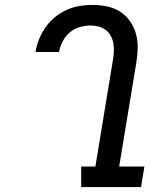

<svg xmlns="http://www.w3.org/2000/svg" viewBox="-20 -763 640 783"><path d="M311 0V-84H369L441 -521Q444 -538 444.5 -555Q445 -572 442 -588Q439 -604 431 -618Q423 -632 410 -641.5Q397 -651 381.5 -655Q366 -659 349 -659Q327 -659 305 -652.5Q283 -646 265 -631Q247 -616 236 -595Q225 -574 221 -552V-551H125V-552Q129 -578 139.5 -603.5Q150 -629 166 -652Q182 -675 204 -693Q226 -711 251.5 -722.5Q277 -734 303.5 -738.5Q330 -743 356 -743Q387 -743 416 -737Q445 -731 469 -716Q493 -701 509.5 -677.5Q526 -654 534 -626.5Q542 -599 541.5 -568.5Q541 -538 536 -508L466 -84H569L555 0Z"/></svg>

Font: Iosevka HT Medium Extended
Style: Italic
Weight: 500
Width: 7
Italic angle: -9°
Monospace: yes
Designer: Belleve Invis
Foundry: Belleve Invis
Version: Version 32.3.0; ttfautohint (v1.8.4)